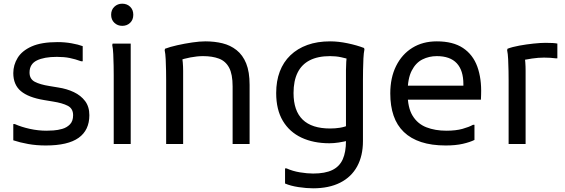

<svg xmlns="http://www.w3.org/2000/svg" viewBox="-20 -780 3063 1040"><path d="M52 -108H60Q96 -92 141.5 -82Q187 -72 232 -72Q246 -72 269.5 -73.5Q293 -75 317.5 -82Q342 -89 359 -106.5Q376 -124 376 -156Q376 -192 347 -207Q318 -222 267 -230L219 -238Q134 -252 93 -286.5Q52 -321 52 -384Q52 -428 75.5 -466.5Q99 -505 151.5 -528.5Q204 -552 292 -552Q331 -552 367.5 -545.5Q404 -539 428 -530V-448H420Q387 -460 357 -466Q327 -472 288 -472Q219 -472 179.5 -452.5Q140 -433 140 -387Q140 -352 168.5 -337Q197 -322 248 -314L296 -306Q342 -299 380 -281Q418 -263 441 -232.5Q464 -202 464 -156Q464 -75 406 -33.5Q348 8 228 8Q177 8 132.5 0Q88 -8 52 -20Z M642 -640Q617 -640 599.5 -656.5Q582 -673 582 -700Q582 -727 599.5 -743.5Q617 -760 642 -760Q668 -760 685 -743.5Q702 -727 702 -700Q702 -673 685 -656.5Q668 -640 642 -640ZM596 0V-372Q596 -392 595.5 -424Q595 -456 593.5 -487Q592 -518 588 -536L590 -544H688V0Z M880 0V-344Q880 -364 879.5 -396Q879 -428 877.5 -459Q876 -490 872 -508L874 -516Q900 -526 940 -535Q980 -544 1021 -550Q1062 -556 1092 -556Q1142 -556 1185 -545.5Q1228 -535 1261.5 -508.5Q1295 -482 1313.5 -436.5Q1332 -391 1332 -320V0H1240V-312Q1240 -378 1221 -413.5Q1202 -449 1166 -462.5Q1130 -476 1080 -476Q1048 -476 1011.5 -469Q975 -462 948 -452L964 -480Q968 -465 970 -442.5Q972 -420 972 -396V0Z M1676 240Q1640 240 1597 233.5Q1554 227 1524 214V132H1532Q1565 147 1604.5 153.5Q1644 160 1676 160Q1741 160 1780 141Q1819 122 1836.5 83Q1854 44 1854 -16V-400Q1854 -424 1855.5 -445Q1857 -466 1860 -485L1877 -457Q1855 -464 1827.5 -470Q1800 -476 1768 -476Q1702 -476 1658 -453.5Q1614 -431 1592 -386.5Q1570 -342 1570 -276Q1570 -180 1619.5 -132Q1669 -84 1768 -84Q1796 -84 1821 -88Q1846 -92 1876 -104L1874 -20Q1840 -12 1814 -8Q1788 -4 1764 -4Q1678 -4 1613 -34.5Q1548 -65 1512 -125.5Q1476 -186 1476 -276Q1476 -341 1495.5 -392.5Q1515 -444 1553 -480.5Q1591 -517 1645 -536.5Q1699 -556 1768 -556Q1813 -556 1863 -545.5Q1913 -535 1952 -520L1954 -512Q1950 -494 1948.5 -463Q1947 -432 1946.5 -400Q1946 -368 1946 -348V-16Q1946 64 1914.5 121.5Q1883 179 1822.5 209.5Q1762 240 1676 240Z M2394 8Q2318 8 2261.5 -10.5Q2205 -29 2167.5 -65Q2130 -101 2112 -153.5Q2094 -206 2094 -274Q2094 -359 2125.5 -422.5Q2157 -486 2213.5 -521Q2270 -556 2346 -556Q2434 -556 2488 -520Q2542 -484 2565.5 -419Q2589 -354 2586 -268L2585 -240H2158V-316H2490V-324Q2490 -399 2454 -437.5Q2418 -476 2346 -476Q2304 -476 2268 -458Q2232 -440 2210 -397Q2188 -354 2188 -280V-274Q2188 -197 2215 -153Q2242 -109 2289.5 -90.5Q2337 -72 2398 -72Q2449 -72 2485 -82Q2521 -92 2542 -104H2550V-22Q2526 -10 2487 -1Q2448 8 2394 8Z M2735 0V-344Q2735 -364 2734.5 -396Q2734 -428 2732.5 -459Q2731 -490 2727 -508L2729 -516Q2755 -526 2793.5 -533Q2832 -540 2870.5 -544Q2909 -548 2935 -548Q2959 -548 2974 -547Q2989 -546 2999 -544V-464H2991Q2978 -466 2960 -467Q2942 -468 2927 -468Q2896 -468 2862 -463Q2828 -458 2803 -453L2821 -478Q2827 -445 2827 -396V0Z"/></svg>

Font: Kufam
Style: Regular
Weight: 400
Designer: Wael Morcos, Artur Schmal
Foundry: Original Type
Version: Version 1.301; ttfautohint (v1.8.3)